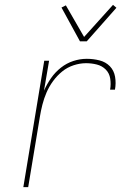

<svg xmlns="http://www.w3.org/2000/svg" viewBox="-20 -770 540 790"><path d="M76 0 162 -520H182L161 -397Q173 -424 190 -448.5Q207 -473 230.5 -491.5Q254 -510 281.5 -519Q309 -528 337 -528Q364 -528 389.5 -521.5Q415 -515 432 -497.5Q449 -480 453.5 -454Q458 -428 453 -401H433Q437 -424 433.5 -446.5Q430 -469 415 -484Q400 -499 378.5 -504.5Q357 -510 334 -510Q309 -510 283 -501.5Q257 -493 236 -476Q215 -459 198.5 -436.5Q182 -414 171.5 -389.5Q161 -365 154.5 -339.5Q148 -314 144 -289L96 0ZM309 -600 233 -739 251 -748 326 -618 445 -750 459 -738 337 -600Z"/></svg>

Font: Iosevka SS18 Thin
Style: Italic
Weight: 100
Italic angle: -9°
Monospace: yes
Designer: Belleve Invis
Foundry: Belleve Invis
Version: Version 25.1.1; ttfautohint (v1.8.4)